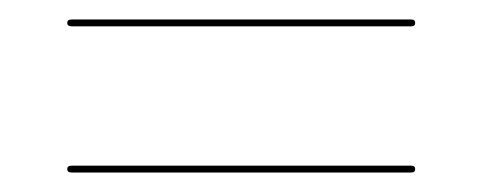

<svg xmlns="http://www.w3.org/2000/svg" viewBox="-20 -442 495 197"><path d="M49 -418.5Q49 -422 53.5 -422H402Q406 -422 406 -418.5Q406 -415 402 -415H53.5Q49 -415 49 -418.5ZM49 -268.5Q49 -272 53.5 -272H402Q406 -272 406 -268.5Q406 -265 402 -265H53.5Q49 -265 49 -268.5Z"/></svg>

Font: Fraunces144ptRegular
Style: Regular
Weight: 400
Version: Version 1.000;[0bf87f6ff]